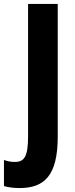

<svg xmlns="http://www.w3.org/2000/svg" viewBox="-76 -734 377 971"><path d="M23 217C146 217 216 157 216 -43V-714H66V-44C66 61 45 85 -1 85C-22 85 -40 81 -56 75V207C-32 214 -5 217 23 217Z"/></svg>

Font: Noto Sans Gujarati UI ExtraCondensed ExtraBold
Style: Regular
Weight: 800
Width: 2
Designer: Jelle Bosma - Monotype Design Team, Universal Thirst
Foundry: Monotype Imaging Inc.
Version: Version 2.106